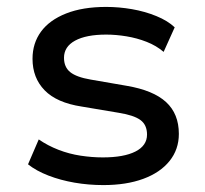

<svg xmlns="http://www.w3.org/2000/svg" viewBox="-20 -526 594 555"><path d="M279 9Q236 9 195.5 2Q155 -5 120 -18.5Q85 -32 61 -51L92 -123Q118 -105 149 -93Q180 -81 213 -76Q246 -71 277 -71Q338 -71 371.5 -88Q405 -105 405 -137Q405 -165 386 -179Q367 -193 323 -200L216 -218Q144 -229 109 -265Q74 -301 74 -356Q74 -401 98.5 -434.5Q123 -468 171 -487Q219 -506 287 -506Q324 -506 361.5 -499.5Q399 -493 432 -479.5Q465 -466 485 -447L453 -376Q432 -394 404 -405Q376 -416 345.5 -421Q315 -426 287 -426Q229 -426 197 -408.5Q165 -391 165 -359Q165 -332 183 -317.5Q201 -303 242 -296L346 -278Q423 -265 460 -231Q497 -197 497 -139Q497 -94 470 -60.5Q443 -27 394 -9Q345 9 279 9Z"/></svg>

Font: Nunito Sans 7pt Medium
Style: Regular
Weight: 500
Designer: Vernon Adams
Foundry: Vernon Adams
Version: Version 3.101;gftools[0.9.27]